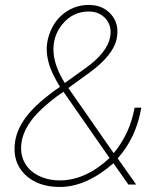

<svg xmlns="http://www.w3.org/2000/svg" viewBox="-20 -741 636 771"><path d="M220.7 -392.1Q193.8 -437.5 183.1 -465.6Q172.4 -493.7 168.9 -522.5Q163.1 -569.8 183.6 -617.7Q204.1 -665.5 245.1 -693.4Q286.1 -721.2 336.4 -721.2Q392.1 -721.2 425.3 -684.1Q458.5 -647 449.7 -592.3Q439.5 -522 337.9 -448.2L254.4 -387.7L436.5 -126Q501.5 -203.6 520.5 -308.6H547.4Q527.3 -189 452.6 -105L526.9 0H495.6L435.5 -85.4Q326.2 9.8 220.2 9.8Q131.3 9.8 80.1 -40.5Q28.8 -90.8 40.5 -171.9Q47.9 -221.2 83 -269Q118.2 -316.9 191.9 -372.1ZM220.2 -16.6Q323.2 -16.6 419.9 -106.4L234.9 -372.6L207 -353Q139.2 -301.8 106.7 -258.5Q74.2 -215.3 66.9 -171.9Q59.6 -127 76.9 -91.8Q94.2 -56.6 132.8 -36.6Q171.4 -16.6 220.2 -16.6ZM195.3 -527.3Q200.2 -471.7 240.2 -407.7L324.7 -468.3Q410.2 -529.8 422.4 -592.3Q430.2 -636.7 404.5 -665.8Q378.9 -694.8 336.4 -694.8Q272.9 -694.8 231.2 -644.5Q189.5 -594.2 195.3 -527.3Z"/></svg>

Font: TypoPRO Roboto
Style: Italic
Weight: 250
Italic angle: -12°
Designer: Google
Version: Version 2.136; 2016